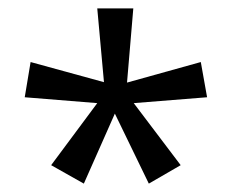

<svg xmlns="http://www.w3.org/2000/svg" viewBox="-20 -886 553 458"><path d="M298 -866 283 -689 459 -738 474 -654 299 -640 411 -492 335 -448 254 -615 180 -448 102 -492 212 -640 39 -654 53 -738 228 -690 212 -866Z"/></svg>

Font: Noto Sans Malayalam UI ExtraCondensed
Style: Regular
Weight: 400
Width: 2
Designer: Jelle Bosma - Monotype Design Team
Foundry: Monotype Imaging Inc.
Version: Version 2.104; ttfautohint (v1.8.4.7-5d5b)